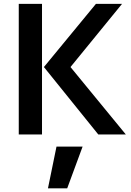

<svg xmlns="http://www.w3.org/2000/svg" viewBox="-20 -708 692 1011"><path d="M78.8 0ZM78.8 -687.5V0H201.2V-687.5ZM497.5 0H642.5L351.2 -355L622.5 -687.5H485L211.2 -355ZM232.5 283.8H333.8L415 63.8H277.5Z"/></svg>

Font: Cambay
Style: Bold
Weight: 700
Designer: Pooja Saxena
Foundry: Pooja Saxena
Version: Version 1.096;PS 001.096;hotconv 1.0.70;makeotf.lib2.5.58329